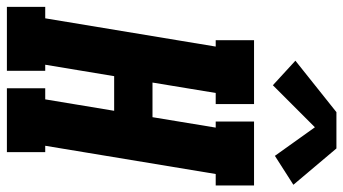

<svg xmlns="http://www.w3.org/2000/svg" viewBox="-256 -776 1020 571"><g transform="rotate(90 254.5 -490.0)"><path d="M-11 0V-114H23L107 -621H88V-735H278V-621H245L214 -433H317L348 -621H330V-735H520V-621H486L402 -114H421V0H231V-114H264L298 -319H195L161 -114H179V0ZM222 -791 149 -858 302 -980H410L518 -852L432 -797L347 -916Z"/></g></svg>

Font: Iosevka Slab Heavy
Style: Italic
Weight: 900
Italic angle: -9°
Monospace: yes
Designer: Belleve Invis
Foundry: Belleve Invis
Version: Version 11.1.0; ttfautohint (v1.8.3)